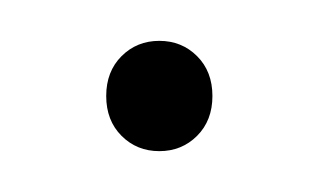

<svg xmlns="http://www.w3.org/2000/svg" viewBox="-20 -407 153 94"><path d="M58 -333Q47 -333 39.5 -340.5Q32 -348 32 -360Q32 -372 39.5 -379.5Q47 -387 58 -387Q69 -387 76.5 -379.5Q84 -372 84 -360Q84 -348 76.5 -340.5Q69 -333 58 -333Z"/></svg>

Font: Poppins Devanagari Thin
Style: Regular
Weight: 100
Designer: Ninad Kale (Devanagari), Jonny Pinhorn (Latin)
Foundry: Indian Type Foundry
Version: 4.005